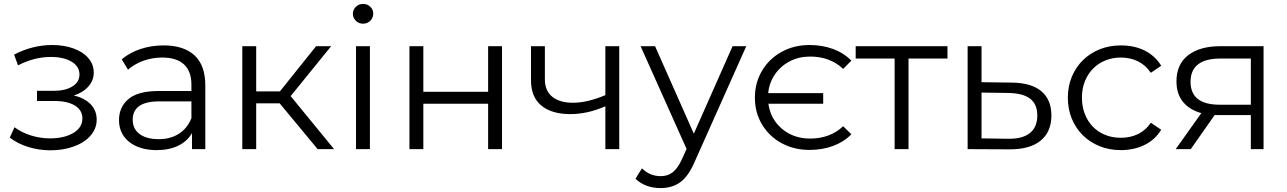

<svg xmlns="http://www.w3.org/2000/svg" viewBox="-20 -762 6577 981"><path d="M474 -151Q474 -105 442.5 -69Q411 -33 357 -13.5Q303 6 238 6Q181 6 126 -10.5Q71 -27 30 -59L54 -112Q90 -85 138 -70Q186 -55 235 -55Q308 -55 354.5 -82.5Q401 -110 401 -157Q401 -199 363 -222.5Q325 -246 259 -246H169V-298H255Q314 -298 350 -320.5Q386 -343 386 -381Q386 -423 345.5 -447Q305 -471 240 -471Q155 -471 72 -428L52 -483Q146 -532 247 -532Q307 -532 355.5 -514.5Q404 -497 431.5 -465Q459 -433 459 -391Q459 -351 431.5 -320Q404 -289 357 -274Q413 -261 443.5 -229Q474 -197 474 -151Z M1029 -326V0H961V-82Q937 -40 890.5 -17.5Q844 5 780 5Q736 5 700.5 -6Q665 -17 640 -37Q615 -57 601.5 -85Q588 -113 588 -148Q588 -215 636.5 -256Q685 -297 791 -297H958V-329Q958 -398 920 -433Q882 -468 809 -468Q758 -468 712.5 -451.5Q667 -435 634 -406L602 -459Q642 -493 697.5 -511.5Q753 -530 816 -530Q919 -530 974 -479Q1029 -428 1029 -326ZM958 -158V-244H793Q658 -244 658 -150Q658 -104 693 -77.5Q728 -51 791 -51Q851 -51 894 -78.5Q937 -106 958 -158Z M1409 -234H1289V0H1218V-526H1289V-295H1410L1595 -526H1672L1465 -271L1687 0H1603Z M1799 -526H1870V0H1799ZM1783 -692Q1783 -712 1798 -727Q1813 -742 1835 -742Q1857 -742 1872 -727.5Q1887 -713 1887 -693Q1887 -671 1872 -656Q1857 -641 1835 -641Q1813 -641 1798 -656Q1783 -671 1783 -692Z M2072 -526H2143V-293H2474V-526H2545V0H2474V-232H2143V0H2072Z M3144 -526V0H3073V-219Q2982 -179 2894 -179Q2799 -179 2746 -222.5Q2693 -266 2693 -353V-526H2764V-357Q2764 -298 2802 -267.5Q2840 -237 2907 -237Q2981 -237 3073 -276V-526Z M3793 -526 3530 63Q3498 138 3456.5 168.5Q3415 199 3355 199Q3317 199 3284 187Q3251 175 3227 151L3260 98Q3300 138 3356 138Q3392 138 3417.5 118Q3443 98 3465 50L3488 -1L3253 -526H3327L3525 -79L3723 -526Z M3837 -263Q3837 -339 3873.5 -400.5Q3910 -462 3973.5 -497Q4037 -532 4116 -532Q4182 -532 4237 -511.5Q4292 -491 4330 -452L4288 -410Q4221 -473 4119 -473Q4062 -473 4015.5 -449Q3969 -425 3939.5 -382Q3910 -339 3905 -286H4186V-232H3906Q3917 -153 3976 -103.5Q4035 -54 4119 -54Q4221 -54 4288 -117L4330 -76Q4292 -37 4237 -16.5Q4182 4 4116 4Q4037 4 3973.5 -30.5Q3910 -65 3873.5 -126Q3837 -187 3837 -263Z M4821 -463H4622V0H4551V-463H4352V-526H4821Z M5352 -172Q5352 -88 5296.5 -43Q5241 2 5136 1L4924 0V-526H4995V-342L5150 -340Q5249 -339 5300.5 -296Q5352 -253 5352 -172ZM5280 -172Q5280 -230 5243 -258Q5206 -286 5132 -287L4995 -289V-55L5132 -53Q5205 -52 5242.5 -82.5Q5280 -113 5280 -172Z M5436 -263Q5436 -321 5456.5 -370Q5477 -419 5513 -454.5Q5549 -490 5598.5 -510Q5648 -530 5707 -530Q5776 -530 5829 -503.5Q5882 -477 5913 -426L5860 -390Q5834 -429 5794.5 -448.5Q5755 -468 5707 -468Q5664 -468 5627.5 -453Q5591 -438 5564.5 -411Q5538 -384 5523 -346.5Q5508 -309 5508 -263Q5508 -217 5523 -179Q5538 -141 5564.5 -114Q5591 -87 5627.5 -72.5Q5664 -58 5707 -58Q5755 -58 5794.5 -77Q5834 -96 5860 -135L5913 -99Q5882 -48 5828 -21.5Q5774 5 5707 5Q5648 5 5598.5 -15Q5549 -35 5513 -70.5Q5477 -106 5456.5 -155Q5436 -204 5436 -263Z M6436 -526V0H6371V-174H6186L6064 0H5987L6118 -184Q6057 -201 6024 -242Q5991 -283 5991 -346Q5991 -434 6051 -480Q6111 -526 6215 -526ZM6212 -227H6371V-463H6217Q6063 -463 6063 -344Q6063 -227 6212 -227Z"/></svg>

Font: CMG Sans
Style: Regular
Weight: 400
Designer: Julieta Ulanovsky
Foundry: Julieta Ulanovsky
Version: Version 7.200